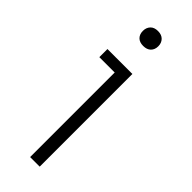

<svg xmlns="http://www.w3.org/2000/svg" viewBox="-240 -744 769 769"><g transform="rotate(45 144.5 -359.5)"><path d="M92.8 -676.8Q92.8 -695.3 104 -707.3Q115.2 -719.2 136.2 -719.2Q157.2 -719.2 168.7 -707.3Q180.2 -695.3 180.2 -676.8Q180.2 -657.7 168.7 -646.2Q157.2 -634.8 136.2 -634.8Q115.2 -634.8 104 -646.2Q92.8 -657.7 92.8 -676.8ZM185.1 0H130.9V-479H43.9V-524.9H185.1Z"/></g></svg>

Font: Sora ExtraLight
Style: Regular
Weight: 200
Designer: Jonathan Barnbrook, Julián Moncada
Foundry: Barnbrook Fonts
Version: Version 2.000